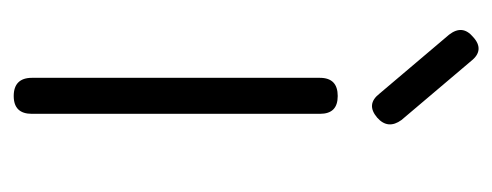

<svg xmlns="http://www.w3.org/2000/svg" viewBox="-239 -479 718 280"><g transform="rotate(90 120.0 -339.0)"><path d="M120 0C120 0 120 0 120 0C102.5 0 93.5 -9 93.5 -26.5C93.5 -26.5 93.5 -26.5 93.5 -26.5C93.5 -26.5 93.5 -446.5 93.5 -446.5C93.5 -464 102.5 -472.5 120 -472.5C120 -472.5 120 -472.5 120 -472.5C137.5 -472.5 146 -464 146 -446.5C146 -446.5 146 -446.5 146 -446.5C146 -446.5 146 -26.5 146 -26.5C146 -9 137.5 0 120 0ZM151.5 -530C151.5 -530 151.5 -530 151.5 -530C138.5 -519 127 -520 116.5 -533.5C116.5 -533.5 116.5 -533.5 116.5 -533.5C116.5 -533.5 30.5 -635 30.5 -635C20.5 -648 21.5 -659.5 34 -670C34 -670 34 -670 34 -670C46.5 -681.5 58.5 -680.5 69 -667C69 -667 69 -667 69 -667C69 -667 155 -565.5 155 -565.5C164.5 -552.5 163.5 -540.5 151.5 -530Z"/></g></svg>

Font: Jura-Fortis-Regular
Style: Regular
Weight: 500
Designer: Daniel Johnson, Alexei Vanyashin, Mirko Velimirovic
Foundry: Daniel Johnson
Version: ""